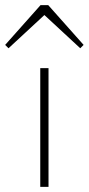

<svg xmlns="http://www.w3.org/2000/svg" viewBox="-76 -724 344 744"><path d="M80 0V-460H112V0ZM-43 -537 -56 -550 81 -704H111L248 -550L235 -537L86 -675H106Z"/></svg>

Font: Outfit Thin Thin
Style: Regular
Weight: 250
Version: Version 1.100;gftools[0.9.27]